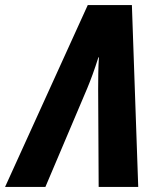

<svg xmlns="http://www.w3.org/2000/svg" viewBox="-80 -737 626 757"><path d="M-60 0 266 -717H440L465 0H309L307 -385Q307 -412 307.5 -447Q308 -482 310 -511H308Q296 -473 285 -443Q274 -413 264 -389L99 0Z"/></svg>

Font: Noto Sans Condensed ExtraBold
Style: Italic
Weight: 800
Width: 3
Italic angle: -12°
Designer: Monotype Design Team
Foundry: Monotype Imaging Inc.
Version: Version 2.013; ttfautohint (v1.8.4.7-5d5b)